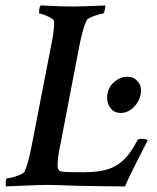

<svg xmlns="http://www.w3.org/2000/svg" viewBox="-28 -666 563 689"><path d="M-5.9 2.9Q-7.8 1 -7.8 -5.9Q-7.8 -26.4 -1 -26.4Q5.9 -26.4 19.5 -30.3Q33.2 -34.2 45.9 -40Q58.6 -45.9 60.5 -50.8Q73.2 -80.1 84 -134.8L156.2 -505.9Q168 -563.5 166 -588.9Q166 -594.7 155.3 -601.1Q144.5 -607.4 132.3 -612.3Q120.1 -617.2 113.3 -617.2Q112.3 -617.2 112.3 -621.1Q112.3 -640.6 118.2 -646.5Q154.3 -644.5 183.1 -643.6Q211.9 -642.6 234.4 -642.6Q254.9 -642.6 283.7 -643.6Q312.5 -644.5 349.6 -646.5V-642.6Q349.6 -635.7 347.2 -626.5Q344.7 -617.2 341.8 -617.2Q336.9 -617.2 323.7 -613.3Q310.5 -609.4 298.3 -604Q286.1 -598.6 283.2 -593.8Q274.4 -575.2 268.6 -553.2Q262.7 -531.2 257.8 -506.8L186.5 -135.7Q182.6 -117.2 180.7 -101.6Q178.7 -85.9 178.7 -72.3Q178.7 -56.6 187.5 -51.8Q192.4 -49.8 209 -48.8Q225.6 -47.9 272.5 -47.9Q323.2 -47.9 357.4 -58.1Q391.6 -68.4 417 -93.3Q442.4 -118.2 464.8 -162.1Q467.8 -168 478.5 -168Q498 -168 502 -162.1Q429.7 -22.5 420.9 2.9Q395.5 2.9 355 2.4Q314.5 2 259.8 1Q205.1 -1 168.5 -2Q131.8 -2.9 112.3 -2ZM405.3 -260.7Q381.8 -260.7 369.1 -277.3Q356.4 -293.9 356.4 -314.5Q356.4 -348.6 379.4 -369.6Q402.3 -390.6 428.7 -390.6Q452.1 -390.6 466.3 -374Q480.5 -357.4 477.5 -333Q474.6 -304.7 453.1 -282.7Q431.6 -260.7 405.3 -260.7Z"/></svg>

Font: Crimson Text SemiBold
Style: Italic
Weight: 600
Italic angle: -11°
Designer: Sebastian Kosch
Foundry: Sebastian Kosch
Version: Version 1.100; ttfautohint (v1.8.4)